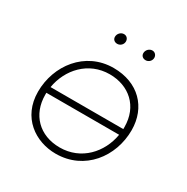

<svg xmlns="http://www.w3.org/2000/svg" viewBox="-161 -841 960 985"><g transform="rotate(30 318.5 -348.5)"><path d="M298 5C469 5 576 -138 576 -294C576 -429 484 -525 337 -525C168 -525 61 -380 61 -226C61 -73 178 5 298 5ZM300 -33C179 -33 101 -114 101 -230V-242H532C513 -129 427 -33 300 -33ZM290 -641C307 -641 323 -655 323 -674C323 -689 313 -702 296 -702C278 -702 262 -686 262 -667C262 -652 273 -641 290 -641ZM458 -641C475 -641 491 -655 491 -674C491 -689 480 -702 464 -702C446 -702 430 -686 430 -667C430 -652 441 -641 458 -641ZM105 -278C124 -391 210 -487 336 -487C450 -487 536 -413 536 -290V-278Z"/></g></svg>

Font: Fixel Display ExtraLight
Style: Italic
Weight: 200
Italic angle: -10°
Designer: AlfaBravo + MacPaw
Foundry: Kyrylo Tkachov, Marchela Mozhyna, Serhii Makarenko, Maria Weinstein, Zakhar Kryvoshyya
Version: Version 1.210;Glyphs 3.2 (3217)